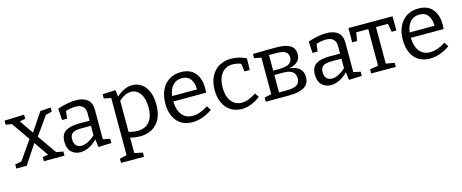

<svg xmlns="http://www.w3.org/2000/svg" viewBox="-42 -1175 4917 2042"><g transform="rotate(-15 2417.0 -154.0)"><path d="M318 -268 465 -59 540 -46V0H313V-46L374 -55L265 -213L124 0H10V-45L81 -59L227 -268L87 -469L21 -480V-525L238 -532V-487L176 -475L280 -323L415 -525L530 -532V-487L462 -471Z M979 -63 1056 -47V-1L913 5L902 -82Q860 -38 811 -14.5Q762 9 715 9Q654 9 615.5 -30Q577 -69 577 -141Q577 -223 627.5 -256.5Q678 -290 773 -290H894V-372Q894 -473 786 -473Q738 -473 679 -455L669 -373H613L605 -500Q722 -538 806 -538Q889 -538 934 -501Q979 -464 979 -388ZM743 -55Q777 -55 816.5 -74.5Q856 -94 894 -129V-234H787Q719 -234 691 -213.5Q663 -193 663 -147Q663 -102 685 -78.5Q707 -55 743 -55Z M1625 -273Q1625 -137 1556.5 -63.5Q1488 10 1370 10Q1323 10 1264 -4V166L1354 184V230H1101V184L1179 166V-463L1101 -480V-526L1244 -533L1253 -459Q1341 -538 1428 -538Q1485 -538 1529.5 -507Q1574 -476 1599.5 -416Q1625 -356 1625 -273ZM1537 -265Q1537 -361 1498.5 -417Q1460 -473 1398 -473Q1332 -473 1264 -411V-68Q1317 -53 1361 -53Q1446 -53 1491.5 -108.5Q1537 -164 1537 -265Z M2139 -115 2169 -67Q2115 -29 2058.5 -10Q2002 9 1948 9Q1880 9 1828.5 -21.5Q1777 -52 1748 -112Q1719 -172 1719 -256Q1719 -342 1749 -405.5Q1779 -469 1834.5 -503.5Q1890 -538 1964 -538Q2067 -538 2119 -475Q2171 -412 2171 -307Q2171 -277 2168 -257H1807Q1809 -163 1851 -109.5Q1893 -56 1968 -56Q2048 -56 2139 -115ZM1810 -316H2084Q2084 -385 2053 -429Q2022 -473 1958 -473Q1895 -473 1857 -431Q1819 -389 1810 -316Z M2698 -69Q2595 9 2491 9Q2426 9 2374 -23Q2322 -55 2292.5 -115.5Q2263 -176 2263 -258Q2263 -351 2297.5 -414Q2332 -477 2389.5 -507.5Q2447 -538 2516 -538Q2557 -538 2603 -527Q2649 -516 2682 -497L2679 -370H2621L2609 -457Q2566 -475 2516 -475Q2439 -475 2395.5 -418Q2352 -361 2352 -263Q2352 -165 2395.5 -110.5Q2439 -56 2510 -56Q2584 -56 2668 -115Z M3238 -143Q3238 -71 3182 -35.5Q3126 0 3009 0H2756V-46L2833 -62V-464L2756 -480V-526L2918 -529H3017Q3115 -529 3165 -498.5Q3215 -468 3215 -402Q3215 -350 3183 -320Q3151 -290 3087 -279Q3238 -264 3238 -143ZM2918 -471V-299H2976Q3057 -299 3093 -321Q3129 -343 3129 -389Q3129 -433 3097.5 -452Q3066 -471 2999 -471ZM2999 -59Q3078 -59 3113.5 -80.5Q3149 -102 3149 -153Q3149 -251 3018 -251H2918V-59Z M3737 -63 3814 -47V-1L3671 5L3660 -82Q3618 -38 3569 -14.5Q3520 9 3473 9Q3412 9 3373.5 -30Q3335 -69 3335 -141Q3335 -223 3385.5 -256.5Q3436 -290 3531 -290H3652V-372Q3652 -473 3544 -473Q3496 -473 3437 -455L3427 -373H3371L3363 -500Q3480 -538 3564 -538Q3647 -538 3692 -501Q3737 -464 3737 -388ZM3501 -55Q3535 -55 3574.5 -74.5Q3614 -94 3652 -129V-234H3545Q3477 -234 3449 -213.5Q3421 -193 3421 -147Q3421 -102 3443 -78.5Q3465 -55 3501 -55Z M3808 -372V-529H4294V-372H4242L4226 -464H4094V-61L4188 -45V0H3917V-45L4009 -61V-464H3877L3861 -372Z M4754 -115 4784 -67Q4730 -29 4673.5 -10Q4617 9 4563 9Q4495 9 4443.5 -21.5Q4392 -52 4363 -112Q4334 -172 4334 -256Q4334 -342 4364 -405.5Q4394 -469 4449.5 -503.5Q4505 -538 4579 -538Q4682 -538 4734 -475Q4786 -412 4786 -307Q4786 -277 4783 -257H4422Q4424 -163 4466 -109.5Q4508 -56 4583 -56Q4663 -56 4754 -115ZM4425 -316H4699Q4699 -385 4668 -429Q4637 -473 4573 -473Q4510 -473 4472 -431Q4434 -389 4425 -316Z"/></g></svg>

Font: Bitter Pro
Style: Regular
Weight: 400
Designer: Sol Matas, and Bitter project Authors
Foundry: Sol Matas
Version: Version 1.010